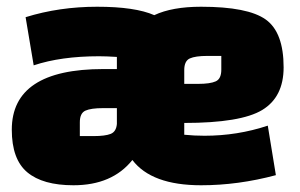

<svg xmlns="http://www.w3.org/2000/svg" viewBox="-20 -535 892 570"><path d="M56 -484Q156 -515 268.5 -515Q381 -515 438 -490Q491 -515 577 -515Q716 -515 769 -477Q822 -439 822 -335Q822 -247 758.5 -208.5Q695 -170 527 -170V-135Q557 -132 587 -132Q685 -132 775 -162L799 -15Q687 15 577 15Q430 15 373 -60Q313 15 198 15Q107 15 61 -23.5Q15 -62 15 -150Q15 -330 287 -330H327V-366Q295 -368 274 -368Q161 -368 80 -341ZM527 -327V-286H568Q604 -286 620.5 -293.5Q637 -301 637 -328V-369H596Q560 -369 543.5 -361.5Q527 -354 527 -327ZM217 -172V-131H258Q292 -131 308.5 -137.5Q325 -144 327 -167V-214H286Q250 -214 233.5 -206.5Q217 -199 217 -172Z"/></svg>

Font: Myanmar Thuriya
Style: Regular
Weight: 400
Designer: Danh Hong
Foundry: Google Inc.
Version: Version 2.00 November 23, 2015